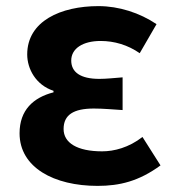

<svg xmlns="http://www.w3.org/2000/svg" viewBox="-20 -594 568 628"><path d="M299 14C371 14 434 -1 505 -53L446 -146C401 -111 353 -99 314 -99C232 -99 188 -127 188 -172C188 -218 220 -239 287 -239C317 -239 349 -236 381 -234V-341C355 -339 328 -336 305 -336C243 -336 213 -358 213 -396C213 -436 252 -460 309 -460C354 -460 398 -447 437 -420L492 -515C437 -552 369 -574 302 -574C179 -574 69 -525 69 -416C69 -369 97 -316 155 -297V-292C89 -275 44 -234 44 -158C44 -46 157 14 299 14Z"/></svg>

Font: Noto Sans KR Bold
Style: Regular
Weight: 700
Designer: Ryoko NISHIZUKA  (kana & ideographs); Paul D. Hunt (Latin, Greek & Cyrillic); Wenlong ZHANG  (bopomofo); Sandoll Communi
Foundry: Adobe Systems Incorporated
Version: Version 1.004;PS 1.004;hotconv 1.0.82;makeotf.lib2.5.63406